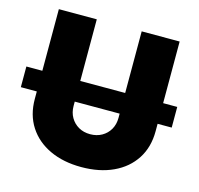

<svg xmlns="http://www.w3.org/2000/svg" viewBox="-114 -841 997 964"><g transform="rotate(15 385.0 -359.5)"><path d="M776.9 -407.2V-299.8H-7.3V-407.2ZM389.2 9.3Q295.4 9.3 224.9 -23.7Q154.3 -56.6 115 -117.4Q75.7 -178.2 75.7 -261.2V-727.5H272.9V-277.8Q272.9 -243.7 288.1 -217.5Q303.2 -191.4 329.3 -176.5Q355.5 -161.6 389.2 -161.6Q423.3 -161.6 449.7 -176.5Q476.1 -191.4 491.2 -217.5Q506.3 -243.7 506.3 -277.8V-727.5H703.6V-261.2Q703.6 -178.2 664.3 -117.4Q625 -56.6 554.2 -23.7Q483.4 9.3 389.2 9.3Z"/></g></svg>

Font: Inter 17pt Black
Style: Regular
Weight: 900
Version: Version 4.001;git-66647c0bb